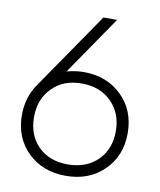

<svg xmlns="http://www.w3.org/2000/svg" viewBox="-81 -764 699 840"><g transform="rotate(10 268.5 -344.5)"><path d="M267.6 -450.2Q371.1 -450.2 436.5 -385.7Q502.9 -321.3 502.9 -218.8Q502.9 -118.2 436.5 -53.7Q371.1 10.7 267.6 10.7Q165 10.7 98.6 -53.7Q33.2 -118.2 33.2 -218.8Q33.2 -297.9 76.2 -359.4Q154.3 -472.7 310.5 -700.2Q326.2 -700.2 371.1 -700.2Q326.2 -634.8 192.4 -439.5Q230.5 -450.2 267.6 -450.2ZM267.6 -40Q349.6 -40 400.4 -89.8Q450.2 -139.6 450.2 -218.8Q450.2 -298.8 400.4 -348.6Q349.6 -399.4 267.6 -399.4Q185.5 -399.4 136.7 -348.6Q86.9 -298.8 86.9 -218.8Q86.9 -139.6 135.7 -89.8Q185.5 -40 267.6 -40Z"/></g></svg>

Font: LeFont
Style: ExtraLight
Weight: 200
Designer: Leryon MEDIA
Version: Version 1.0